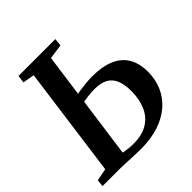

<svg xmlns="http://www.w3.org/2000/svg" viewBox="-199 -889 1039 1039"><g transform="rotate(-45 321.0 -369.0)"><path d="M292 5.5Q269 5.5 239.5 4.2Q210 3 181 1.5Q152 0 130 0H1L5.5 -40.5L76 -54L162 -687.5L95.5 -699.5L101 -743H383L378.5 -699L294 -687.5L206.5 -51Q223 -47.5 243 -45.2Q263 -43 282.5 -43Q349 -43 391.8 -69.8Q434.5 -96.5 455 -144Q475.5 -191.5 475.5 -253Q475.5 -303 462 -336.2Q448.5 -369.5 419.2 -385.8Q390 -402 342.5 -402Q315 -402 288.2 -398.5Q261.5 -395 242.5 -391.5L248 -444Q264 -448 286.8 -451.5Q309.5 -455 334.5 -457.2Q359.5 -459.5 382 -459.5Q458 -459.5 509.5 -437.5Q561 -415.5 587 -371.8Q613 -328 613 -263Q613 -205 591.5 -155.8Q570 -106.5 528.8 -70.5Q487.5 -34.5 427.8 -14.5Q368 5.5 292 5.5Z"/></g></svg>

Font: Merriweather 36pt SemiBold
Style: Italic
Weight: 600
Italic angle: -7.8°
Version: Version 2.101